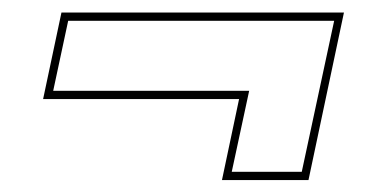

<svg xmlns="http://www.w3.org/2000/svg" viewBox="-20 -462 604 314"><path d="M542.5 -441.5 484.5 -167.5H343L371 -300H50.5L80.5 -441.5ZM526.5 -428H91.5L67 -313.5H387.5L359 -181H473.5Z"/></svg>

Font: Tourney Thin Thin
Style: Italic
Weight: 250
Italic angle: -12°
Version: Version 1.015